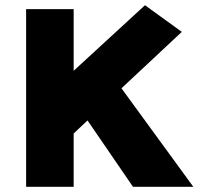

<svg xmlns="http://www.w3.org/2000/svg" viewBox="-20 -715 770 735"><path d="M262 -204V0H80V-680H262V-444L535 -695L676 -593L445 -377L720 0H489L315 -254Z"/></svg>

Font: Catamaran
Style: Regular
Weight: 900
Designer: Pria Ravichandran
Version: Version 1.001;PS 001.000;hotconv 1.0.70;makeotf.lib2.5.58329